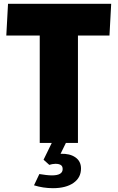

<svg xmlns="http://www.w3.org/2000/svg" viewBox="-20 -748 616 1005"><path d="M188 -562H13L22 -728H562L553 -562H388V0H188ZM257 237Q206 237 158 222L186 163Q204 166 221 168Q238 170 252 170Q308 170 308 137Q308 121 297 115Q286 109 269.5 109.5Q253 110 238 115L208 88L251 0H325L297 57Q345 55 374.5 75.5Q404 96 404 134Q404 182 364.5 209.5Q325 237 257 237Z"/></svg>

Font: Murecho Black
Style: Regular
Weight: 900
Designer: Neil Summerour
Foundry: Positype
Version: Version 1.010; ttfautohint (v1.8.3)